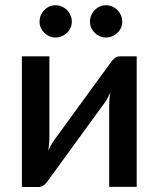

<svg xmlns="http://www.w3.org/2000/svg" viewBox="-20 -730 620 750"><path d="M514 -510V0H406.5V-319.5Q406.5 -330 407.5 -342.5Q408.5 -355 410.5 -368Q405.5 -357 400.8 -347.8Q396 -338.5 390.5 -331L169 -26.5Q163 -17 153 -8.2Q143 0.5 130.5 0.5H65.5V-510H173V-190.5Q173 -180 171.8 -167Q170.5 -154 168.5 -141Q178.5 -164 189 -179L410.5 -483Q416.5 -493 426.5 -501.5Q436.5 -510 449 -510ZM260.5 -645.5Q260.5 -632.5 255.5 -621.2Q250.5 -610 241.8 -601.8Q233 -593.5 221.2 -588.5Q209.5 -583.5 196.5 -583.5Q184 -583.5 172.8 -588.5Q161.5 -593.5 153 -601.8Q144.5 -610 139.5 -621.2Q134.5 -632.5 134.5 -645.5Q134.5 -658.5 139.5 -670.2Q144.5 -682 153 -690.8Q161.5 -699.5 172.8 -704.5Q184 -709.5 196.5 -709.5Q209.5 -709.5 221.2 -704.5Q233 -699.5 241.8 -690.8Q250.5 -682 255.5 -670.2Q260.5 -658.5 260.5 -645.5ZM457.5 -645.5Q457.5 -632.5 452.5 -621.2Q447.5 -610 438.8 -601.8Q430 -593.5 418.5 -588.5Q407 -583.5 394 -583.5Q381 -583.5 369.8 -588.5Q358.5 -593.5 350 -601.8Q341.5 -610 336.5 -621.2Q331.5 -632.5 331.5 -645.5Q331.5 -658.5 336.5 -670.2Q341.5 -682 350 -690.8Q358.5 -699.5 369.8 -704.5Q381 -709.5 394 -709.5Q407 -709.5 418.5 -704.5Q430 -699.5 438.8 -690.8Q447.5 -682 452.5 -670.2Q457.5 -658.5 457.5 -645.5Z"/></svg>

Font: Lato 2
Style: Regular
Weight: 600
Designer: Lukasz Dziedzic with Adam Twardoch and Botio Nikoltchev
Foundry: tyPoland Lukasz Dziedzic
Version: Version 2.015; 2015-08-06; http://www.latofonts.com/